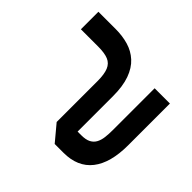

<svg xmlns="http://www.w3.org/2000/svg" viewBox="-136 -581 1031 1031"><g transform="rotate(-45 379.0 -66.0)"><path d="M314 244Q180 244 110 189Q40 134 40 27V-40L131 -116H442Q493 -116 522.5 -128Q552 -140 563.5 -168Q575 -196 575 -245V-376H708V-245Q708 -193 695 -148.5Q682 -104 651.5 -70.5Q621 -37 569.5 -18.5Q518 0 442 0H115L174 -57V27Q174 62 184.5 82Q195 102 214 112Q233 122 258.5 125Q284 128 314 128H631V244Z"/></g></svg>

Font: Cairo Play
Style: Bold
Weight: 700
Version: Version 3.119